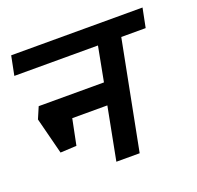

<svg xmlns="http://www.w3.org/2000/svg" viewBox="-114 -562 674 658"><g transform="rotate(-20 222.5 -233.0)"><path d="M366 -396 289 0H204L241 -192H113L94 -98L35 -95L1 -228L19 -270H257L281 -396H-24L-10 -466H469L455 -396Z"/></g></svg>

Font: Cambay Devanagari
Style: Bold Italic
Weight: 700
Designer: Pooja Saxena
Foundry: Pooja Saxena
Version: Version 1.005;PS 001.005;hotconv 1.0.70;makeotf.lib2.5.58329